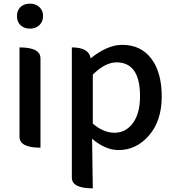

<svg xmlns="http://www.w3.org/2000/svg" viewBox="-20 -810 957 1053"><path d="M202 0Q87 0 87 -60V-550Q202 -550 202 -490V0ZM92 -672Q73 -691 73 -722Q73 -753 92 -771Q112 -790 144 -790Q176 -790 196 -771Q216 -753 216 -722Q216 -691 196 -672Q176 -653 144 -653Q112 -653 92 -672Z M489 223Q374 223 374 164V-550Q468 -550 477 -490Q569 -564 650 -564Q753 -564 810 -488Q867 -413 867 -280Q867 -148 797 -67Q728 13 630 13Q558 13 485 -49L489 223ZM489 -132Q547 -82 608 -82Q670 -82 709 -135Q748 -188 748 -282Q748 -468 619 -468Q557 -468 489 -401Z"/></svg>

Font: Swei Half Moon CJK TC
Style: Medium
Weight: 500
Version: Version 2.125